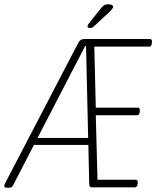

<svg xmlns="http://www.w3.org/2000/svg" viewBox="-34 -884 744 906"><path d="M0 2Q-14 2 -14 -7Q-14 -11 -9 -21L335 -681Q340 -691 347 -695.5Q354 -700 367 -700H673Q684 -700 683 -686L682 -678Q681 -664 669 -664H411L418 -376H616Q627 -376 626 -362L625 -354Q624 -340 612 -340H418L426 -36H605Q617 -36 616 -22L615 -14Q613 0 601 0H401Q387 0 387 -14L383 -200H126L28 -10Q22 2 9 2ZM368 -667 143 -233H382L372 -667ZM391 -752Q379 -752 379 -759Q379 -766 386 -774L439 -841Q450 -855 457.5 -859.5Q465 -864 478 -864Q487 -864 493.5 -860.5Q500 -857 500 -852Q500 -848 495 -841.5Q490 -835 473 -819L415 -765Q408 -758 403.5 -755Q399 -752 391 -752Z"/></svg>

Font: Asap Condensed Condensed Thin
Style: Italic
Weight: 100
Width: 3
Italic angle: -6°
Designer: Pablo Cosgaya
Foundry: Omnibus-Type
Version: Version 3.001; ttfautohint (v1.8.4.7-5d5b)